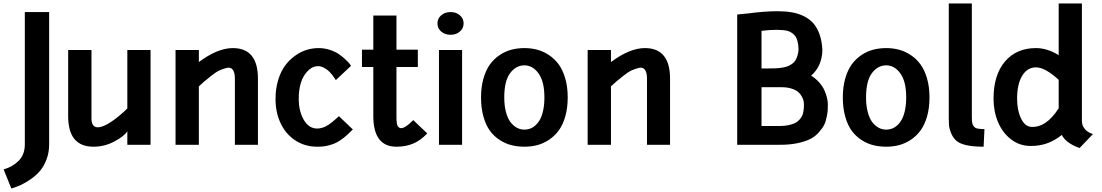

<svg xmlns="http://www.w3.org/2000/svg" viewBox="-20 -840 6392 1114"><path d="M124 -770H265.1V-2Q265.1 44.9 250 84.7Q234.9 124.5 212.4 151.1Q189.9 177.7 158.7 199.5Q127.4 221.2 101.1 233.2Q74.7 245.1 45.9 253.9L1 143.1Q53.2 127.9 88.6 92.5Q124 57.1 124 -2Z M510.7 -166Q506.8 -97.7 552.2 -101.6Q600.1 -106 686.5 -180.7Q705.6 -197.3 718.8 -210.9V-549.8H853.5V0H718.8V-79.1Q703.6 -51.8 645.8 -20.3Q587.9 11.2 522.5 11.2Q375.5 11.2 375.5 -166V-549.8H510.7Z M1133.8 0H998.5V-549.8H1133.8V-480Q1242.7 -561 1330.6 -561Q1476.6 -561 1476.6 -383.8V0H1342.8V-383.8Q1342.8 -419.4 1330.8 -435.3Q1318.8 -451.2 1297.1 -446.3Q1275.4 -441.4 1254.4 -431.9Q1233.4 -422.4 1205.6 -400.1Q1177.7 -377.9 1164.3 -366.5Q1150.9 -355 1133.8 -338.9Z M2009.3 -468.8 2016.6 -458 1928.2 -375Q1926.3 -378.4 1923.1 -383.8Q1919.9 -389.2 1909.2 -403.1Q1898.4 -417 1887.2 -427.7Q1876 -438.5 1858.9 -447.3Q1841.8 -456.1 1825.2 -456.1Q1781.7 -456.1 1747.6 -405.8Q1713.4 -355.5 1713.4 -266.1Q1713.4 -193.8 1742.9 -144Q1772.5 -94.2 1820.3 -94.2Q1845.2 -94.2 1872.3 -107.9Q1899.4 -121.6 1946.3 -166L2027.3 -88.9Q1994.6 -55.2 1965.3 -33.7Q1936 -12.2 1909.4 -3.2Q1882.8 5.9 1864.3 8.5Q1845.7 11.2 1820.3 11.2Q1749 11.2 1693.4 -25.4Q1637.7 -62 1608.2 -124.8Q1578.6 -187.5 1578.6 -266.1Q1578.6 -325.2 1593.8 -375.2Q1608.9 -425.3 1633.8 -459Q1658.7 -492.7 1691.4 -516.1Q1724.1 -539.6 1758.5 -550.3Q1793 -561 1827.6 -561Q1862.3 -561 1894.3 -550.5Q1926.3 -540 1947.5 -524.9Q1968.8 -509.8 1985.1 -494.4Q2001.5 -479 2009.3 -468.8Z M2080.1 -451.2V-551.8H2146V-750H2280.3V-551.8H2404.3V-451.2H2280.3V-167Q2280.3 -150.9 2280.5 -144.3Q2280.8 -137.7 2282.5 -125.2Q2284.2 -112.8 2288.8 -106.2Q2293.5 -99.6 2301.3 -97.2Q2324.7 -89.8 2377.9 -143.1L2459 -65.9Q2419.4 -24.4 2376.7 -6.6Q2334 11.2 2280.3 11.2Q2146 11.2 2146 -167V-451.2Z M2526.9 -549.8H2661.1V0H2526.9ZM2594.7 -770Q2627 -770 2648.4 -751.2Q2669.9 -732.4 2669.9 -704.1Q2669.9 -675.8 2648.4 -657Q2627 -638.2 2594.7 -638.2Q2561.5 -638.2 2539.8 -657Q2518.1 -675.8 2518.1 -704.1Q2518.1 -732.4 2539.8 -751.2Q2561.5 -770 2594.7 -770Z M2771 -274.9Q2771 -335.9 2785.2 -385Q2799.3 -434.1 2823 -466.6Q2846.7 -499 2879.4 -520.8Q2912.1 -542.5 2947.8 -551.8Q2983.4 -561 3022.9 -561Q3062 -561 3097.4 -551.5Q3132.8 -542 3165.5 -520.3Q3198.2 -498.5 3221.9 -466.1Q3245.6 -433.6 3259.8 -384.5Q3273.9 -335.4 3273.9 -274.9Q3273.9 -213.4 3259.8 -164.3Q3245.6 -115.2 3221.9 -83Q3198.2 -50.8 3165.5 -29.1Q3132.8 -7.3 3097.4 2Q3062 11.2 3022.9 11.2Q2983.4 11.2 2948 2.4Q2912.6 -6.3 2879.6 -27.6Q2846.7 -48.8 2823 -80.8Q2799.3 -112.8 2785.2 -162.6Q2771 -212.4 2771 -274.9ZM3138.7 -274.9Q3138.7 -367.2 3104.7 -414.1Q3070.8 -460.9 3022.9 -460.9Q2973.6 -460.9 2939.7 -415.5Q2905.8 -370.1 2905.8 -274.9Q2905.8 -226.6 2915.8 -189.2Q2925.8 -151.9 2942.6 -130.4Q2959.5 -108.9 2979.7 -98.4Q3000 -87.9 3022.9 -87.9Q3040.5 -87.9 3056.9 -94Q3073.2 -100.1 3088.4 -114.3Q3103.5 -128.4 3114.5 -149.4Q3125.5 -170.4 3132.1 -202.6Q3138.7 -234.9 3138.7 -274.9Z M3524.9 0H3389.6V-549.8H3524.9V-480Q3633.8 -561 3721.7 -561Q3867.7 -561 3867.7 -383.8V0H3733.9V-383.8Q3733.9 -419.4 3721.9 -435.3Q3710 -451.2 3688.2 -446.3Q3666.5 -441.4 3645.5 -431.9Q3624.5 -422.4 3596.7 -400.1Q3568.8 -377.9 3555.4 -366.5Q3542 -355 3524.9 -338.9Z M4491.2 -774.9Q4538.1 -774.9 4575.4 -768.3Q4612.8 -761.7 4645.3 -745.6Q4677.7 -729.5 4699.7 -704.1Q4721.7 -678.7 4735.4 -639.9Q4749 -601.1 4751.5 -549.8Q4750 -458 4686.5 -400.9Q4713.9 -383.8 4733.9 -360.8Q4753.9 -337.9 4763.9 -314.7Q4773.9 -291.5 4778.6 -271.5Q4783.2 -251.5 4783.2 -233.9Q4783.2 -213.9 4782.5 -200.7Q4781.7 -187.5 4776.4 -160.4Q4771 -133.3 4761.2 -114.3Q4751.5 -95.2 4730.7 -71.8Q4710 -48.3 4681.4 -33.7Q4652.8 -19 4606.9 -9.3Q4561 0.5 4503.4 0H4257.3V-755.9L4322.3 -762.2Q4415.5 -774.9 4491.2 -774.9ZM4398.4 -334V-108.9H4503.4Q4532.2 -108.9 4554.9 -113.8Q4577.6 -118.7 4592.3 -125.7Q4606.9 -132.8 4617.4 -144.5Q4627.9 -156.2 4633.1 -166Q4638.2 -175.8 4640.9 -190.2Q4643.6 -204.6 4644 -212.9Q4644.5 -221.2 4644.5 -233.9Q4644.5 -244.1 4642.3 -254.9Q4640.1 -265.6 4632.1 -280.5Q4624 -295.4 4610.8 -306.6Q4597.7 -317.9 4572.8 -325.9Q4547.9 -334 4515.1 -334ZM4613.3 -553.2Q4611.8 -611.8 4589.1 -636.7Q4566.4 -661.6 4526.4 -665Q4500 -667 4489.3 -667Q4443.4 -667 4398.4 -661.1V-442.9H4439.5Q4462.4 -442.9 4479.2 -443.6Q4496.1 -444.3 4514.9 -447Q4533.7 -449.7 4546.6 -454.3Q4559.6 -459 4572.5 -467.3Q4585.4 -475.6 4593.3 -487.1Q4601.1 -498.5 4606.4 -515.1Q4611.8 -531.7 4613.3 -553.2Z M4870.1 -274.9Q4870.1 -335.9 4884.3 -385Q4898.4 -434.1 4922.1 -466.6Q4945.8 -499 4978.5 -520.8Q5011.2 -542.5 5046.9 -551.8Q5082.5 -561 5122.1 -561Q5161.1 -561 5196.5 -551.5Q5231.9 -542 5264.6 -520.3Q5297.4 -498.5 5321 -466.1Q5344.7 -433.6 5358.9 -384.5Q5373 -335.4 5373 -274.9Q5373 -213.4 5358.9 -164.3Q5344.7 -115.2 5321 -83Q5297.4 -50.8 5264.6 -29.1Q5231.9 -7.3 5196.5 2Q5161.1 11.2 5122.1 11.2Q5082.5 11.2 5047.1 2.4Q5011.7 -6.3 4978.8 -27.6Q4945.8 -48.8 4922.1 -80.8Q4898.4 -112.8 4884.3 -162.6Q4870.1 -212.4 4870.1 -274.9ZM5237.8 -274.9Q5237.8 -367.2 5203.9 -414.1Q5169.9 -460.9 5122.1 -460.9Q5072.8 -460.9 5038.8 -415.5Q5004.9 -370.1 5004.9 -274.9Q5004.9 -226.6 5014.9 -189.2Q5024.9 -151.9 5041.7 -130.4Q5058.6 -108.9 5078.9 -98.4Q5099.1 -87.9 5122.1 -87.9Q5139.6 -87.9 5156 -94Q5172.4 -100.1 5187.5 -114.3Q5202.6 -128.4 5213.6 -149.4Q5224.6 -170.4 5231.2 -202.6Q5237.8 -234.9 5237.8 -274.9Z M5484.9 -819.8H5618.7V-166Q5618.7 -140.6 5620.6 -128.2Q5622.6 -115.7 5630.4 -106.2Q5638.2 -96.7 5652.1 -94Q5666 -91.3 5691.9 -90.8L5687 11.2Q5564 11.2 5525.9 -25.9Q5506.8 -44.9 5497.1 -70.8Q5487.3 -96.7 5486.1 -112.3Q5484.9 -127.9 5484.9 -153.8Z M5959.5 6.8Q5896 6.8 5846.2 -31.5Q5796.4 -69.8 5770.5 -132.1Q5744.6 -194.3 5744.6 -267.1Q5744.6 -405.3 5811 -483.2Q5877.4 -561 5990.7 -561Q6056.2 -561 6122.6 -520V-819.8H6257.3V-139.2Q6257.8 -138.7 6257.3 -136Q6256.8 -133.3 6258.1 -127.7Q6259.3 -122.1 6260.7 -115.7Q6262.2 -109.4 6267.1 -101.6Q6272 -93.8 6278.3 -86.9Q6284.7 -80.1 6295.9 -73.2Q6307.1 -66.4 6321.3 -62L6243.7 19Q6163.6 -10.3 6140.6 -57.1Q6060.5 8.3 5959.5 6.8ZM5961.4 -104Q6049.3 -97.2 6122.6 -211.9V-377Q6043.5 -449.2 5990.7 -449.2Q5940.9 -449.2 5911.1 -400.9Q5881.3 -352.5 5881.3 -267.1Q5881.3 -200.7 5903.6 -153.8Q5925.8 -106.9 5961.4 -104Z"/></svg>

Font: Junction Bold
Style: Bold
Weight: 700
Designer: Caroline Hadilaksono
Foundry: Caroline Hadilaksono
Version: Version 001.001